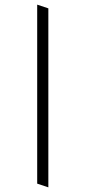

<svg xmlns="http://www.w3.org/2000/svg" viewBox="-20 -790 368 826"><path d="M188 -754V16L140 0V-770Z"/></svg>

Font: Palanquin Thin
Style: Regular
Weight: 250
Designer: Pria Ravichandran
Version: Version 1.001